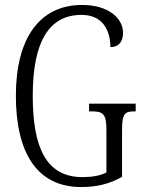

<svg xmlns="http://www.w3.org/2000/svg" viewBox="-20 -744 581 774"><path d="M307 10C372 10 422 -3 472 -31V-221C472 -287 484 -295 522 -295H527V-326H339V-295H349C393 -295 409 -287 409 -223V-49C386 -36 351 -30 313 -30C167 -30 112 -147 112 -358C112 -575 177 -684 309 -684C395 -684 425 -620 425 -554C457 -554 476 -574 476 -612C476 -669 419 -724 311 -724C139 -724 44 -589 44 -358C44 -130 128 10 307 10Z"/></svg>

Font: Noto Serif Lao ExtraCondensed Light
Style: Regular
Weight: 300
Width: 2
Designer: Monotype Design Team
Foundry: Monotype Imaging Inc.
Version: Version 2.003